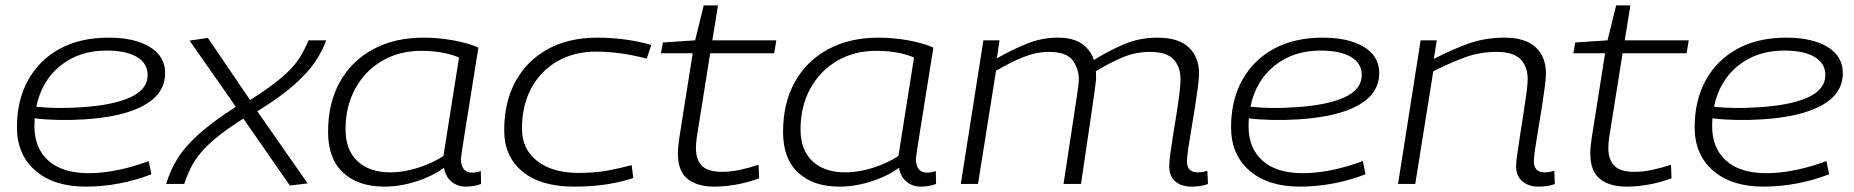

<svg xmlns="http://www.w3.org/2000/svg" viewBox="-20 -684 6896 714"><path d="M543 -36Q487 -14 424.5 -2Q362 10 299 10Q180 10 111.5 -49.5Q43 -109 43 -211Q43 -311 84.5 -386Q126 -461 202 -502.5Q278 -544 384 -544Q480 -544 537 -509.5Q594 -475 594 -412Q594 -336 516 -292.5Q438 -249 292 -240Q244 -237 196.5 -238Q149 -239 109 -244Q108 -230 108 -215Q108 -133 160 -86.5Q212 -40 310 -40Q361 -40 417.5 -51.5Q474 -63 533 -85ZM376 -496Q275 -496 205 -440Q135 -384 115 -287Q152 -283 194 -282.5Q236 -282 279 -285Q398 -292 463.5 -321.5Q529 -351 529 -405Q529 -449 488.5 -472.5Q448 -496 376 -496Z M1128 -534H1193Q1179 -495 1152.5 -455Q1126 -415 1075 -369.5Q1024 -324 937 -270L1124 -2L1058 6L885 -243Q825 -205 786.5 -173.5Q748 -142 725 -114Q702 -86 688.5 -58Q675 -30 665 0H598Q612 -48 639 -92.5Q666 -137 718 -184Q770 -231 857 -287L685 -533L753 -543L910 -312Q967 -348 1003.5 -376.5Q1040 -405 1063 -429.5Q1086 -454 1100.5 -479.5Q1115 -505 1128 -534Z M1712 10Q1681 10 1659 -8.5Q1637 -27 1631 -60Q1587 -28 1527 -9Q1467 10 1409 10Q1312 10 1256 -42Q1200 -94 1200 -193Q1200 -301 1244 -379.5Q1288 -458 1368 -501Q1448 -544 1555 -544Q1610 -544 1665.5 -534Q1721 -524 1759 -507Q1728 -313 1711 -206.5Q1694 -100 1694 -94Q1694 -42 1736 -42Q1753 -42 1768 -48L1769 0Q1744 10 1712 10ZM1629 -104 1687 -470Q1660 -482 1624 -488.5Q1588 -495 1547 -495Q1465 -495 1401.5 -458Q1338 -421 1301.5 -355Q1265 -289 1265 -203Q1265 -126 1309.5 -84.5Q1354 -43 1432 -43Q1481 -43 1534.5 -60Q1588 -77 1629 -104Z M2115 10Q1991 10 1923 -46Q1855 -102 1855 -199Q1855 -305 1897.5 -382Q1940 -459 2017.5 -501.5Q2095 -544 2201 -544Q2306 -544 2402 -517L2385 -466Q2335 -479 2288.5 -485.5Q2242 -492 2197 -492Q2115 -492 2052.5 -456Q1990 -420 1955.5 -355.5Q1921 -291 1921 -206Q1921 -129 1978 -85Q2035 -41 2131 -41Q2192 -41 2238.5 -49.5Q2285 -58 2329 -70L2335 -22Q2290 -7 2236 1.5Q2182 10 2115 10Z M2801 -71 2803 -21Q2757 -4 2714.5 3Q2672 10 2636 10Q2573 10 2537 -18.5Q2501 -47 2501 -113Q2501 -138 2506 -170L2556 -486H2438L2445 -526L2565 -534L2597 -664H2650L2629 -534H2867L2859 -486H2621L2571 -172Q2568 -151 2568 -132Q2568 -92 2589.5 -68.5Q2611 -45 2665 -45Q2698 -45 2732 -52.5Q2766 -60 2801 -71Z M3404 10Q3373 10 3351 -8.5Q3329 -27 3323 -60Q3279 -28 3219 -9Q3159 10 3101 10Q3004 10 2948 -42Q2892 -94 2892 -193Q2892 -301 2936 -379.5Q2980 -458 3060 -501Q3140 -544 3247 -544Q3302 -544 3357.5 -534Q3413 -524 3451 -507Q3420 -313 3403 -206.5Q3386 -100 3386 -94Q3386 -42 3428 -42Q3445 -42 3460 -48L3461 0Q3436 10 3404 10ZM3321 -104 3379 -470Q3352 -482 3316 -488.5Q3280 -495 3239 -495Q3157 -495 3093.5 -458Q3030 -421 2993.5 -355Q2957 -289 2957 -203Q2957 -126 3001.5 -84.5Q3046 -43 3124 -43Q3173 -43 3226.5 -60Q3280 -77 3321 -104Z M4411 10Q4374 10 4351 -9Q4328 -28 4328 -67Q4328 -81 4332 -111.5Q4336 -142 4342.5 -182Q4349 -222 4355.5 -262.5Q4362 -303 4366 -336.5Q4370 -370 4370 -389Q4370 -435 4344.5 -463Q4319 -491 4257 -491Q4203 -491 4154.5 -470.5Q4106 -450 4055 -419Q4056 -413 4056 -404Q4056 -395 4056 -388Q4053 -359 4038 -257.5Q4023 -156 4000 0H3935Q3951 -107 3964 -190.5Q3977 -274 3984.5 -325Q3992 -376 3992 -386Q3992 -429 3968.5 -460Q3945 -491 3881 -491Q3834 -491 3786.5 -472Q3739 -453 3684 -421L3617 0H3553L3637 -534H3697L3687 -467Q3745 -500 3800 -522Q3855 -544 3913 -544Q3971 -544 4003.5 -521Q4036 -498 4048 -461Q4106 -497 4162.5 -520.5Q4219 -544 4285 -544Q4363 -544 4401 -507.5Q4439 -471 4439 -410Q4439 -393 4434.5 -359Q4430 -325 4423.5 -283.5Q4417 -242 4410 -201.5Q4403 -161 4398.5 -129.5Q4394 -98 4394 -85Q4394 -43 4434 -43Q4453 -43 4470 -49L4472 0Q4458 6 4441.5 8Q4425 10 4411 10Z M5058 -36Q5002 -14 4939.5 -2Q4877 10 4814 10Q4695 10 4626.5 -49.5Q4558 -109 4558 -211Q4558 -311 4599.5 -386Q4641 -461 4717 -502.5Q4793 -544 4899 -544Q4995 -544 5052 -509.5Q5109 -475 5109 -412Q5109 -336 5031 -292.5Q4953 -249 4807 -240Q4759 -237 4711.5 -238Q4664 -239 4624 -244Q4623 -230 4623 -215Q4623 -133 4675 -86.5Q4727 -40 4825 -40Q4876 -40 4932.5 -51.5Q4989 -63 5048 -85ZM4891 -496Q4790 -496 4720 -440Q4650 -384 4630 -287Q4667 -283 4709 -282.5Q4751 -282 4794 -285Q4913 -292 4978.5 -321.5Q5044 -351 5044 -405Q5044 -449 5003.5 -472.5Q4963 -496 4891 -496Z M5263 -534H5323L5312 -465Q5380 -500 5441.5 -522Q5503 -544 5575 -544Q5652 -544 5690.5 -508.5Q5729 -473 5729 -410Q5729 -393 5724.5 -359Q5720 -325 5713.5 -283.5Q5707 -242 5700 -201Q5693 -160 5688.5 -129Q5684 -98 5684 -85Q5684 -43 5724 -43Q5743 -43 5760 -49L5762 0Q5748 6 5731.5 8Q5715 10 5701 10Q5665 10 5641.5 -9.5Q5618 -29 5618 -66Q5618 -81 5622.5 -112Q5627 -143 5633 -182.5Q5639 -222 5645.5 -262.5Q5652 -303 5656.5 -337Q5661 -371 5661 -390Q5661 -436 5634.5 -463.5Q5608 -491 5546 -491Q5483 -491 5428.5 -471Q5374 -451 5310 -419L5243 0H5179Z M6194 -71 6196 -21Q6150 -4 6107.5 3Q6065 10 6029 10Q5966 10 5930 -18.5Q5894 -47 5894 -113Q5894 -138 5899 -170L5949 -486H5831L5838 -526L5958 -534L5990 -664H6043L6022 -534H6260L6252 -486H6014L5964 -172Q5961 -151 5961 -132Q5961 -92 5982.5 -68.5Q6004 -45 6058 -45Q6091 -45 6125 -52.5Q6159 -60 6194 -71Z M6782 -36Q6726 -14 6663.5 -2Q6601 10 6538 10Q6419 10 6350.5 -49.5Q6282 -109 6282 -211Q6282 -311 6323.5 -386Q6365 -461 6441 -502.5Q6517 -544 6623 -544Q6719 -544 6776 -509.5Q6833 -475 6833 -412Q6833 -336 6755 -292.5Q6677 -249 6531 -240Q6483 -237 6435.5 -238Q6388 -239 6348 -244Q6347 -230 6347 -215Q6347 -133 6399 -86.5Q6451 -40 6549 -40Q6600 -40 6656.5 -51.5Q6713 -63 6772 -85ZM6615 -496Q6514 -496 6444 -440Q6374 -384 6354 -287Q6391 -283 6433 -282.5Q6475 -282 6518 -285Q6637 -292 6702.5 -321.5Q6768 -351 6768 -405Q6768 -449 6727.5 -472.5Q6687 -496 6615 -496Z"/></svg>

Font: Georama Expanded Light
Style: Italic
Weight: 300
Width: 7
Italic angle: -9°
Designer: Jean-Baptiste Levee
Foundry: Production Type
Version: Version 1.000